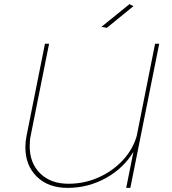

<svg xmlns="http://www.w3.org/2000/svg" viewBox="-20 -911 832 931"><path d="M608 -891 627 -881 498 -776 472 -781ZM103 -197Q103 -224 109 -254L198 -699H218L129 -254Q124 -232 124 -202Q124 -120 175 -70Q226 -20 312 -20Q389 -20 457.5 -50.5Q526 -81 575 -133.5Q624 -186 643 -252L732 -699H752L612 0H592L627 -175Q580 -96 494 -48Q408 0 308 0Q214 0 158.5 -54.5Q103 -109 103 -197Z"/></svg>

Font: TypoPRO Montserrat Alternates
Style: Italic
Weight: 250
Italic angle: -11.3°
Designer: Julieta Ulanovsky
Foundry: Julieta Ulanovsky
Version: Version 6.001